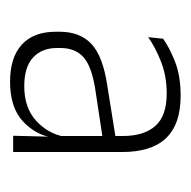

<svg xmlns="http://www.w3.org/2000/svg" viewBox="-19 -667 370 372"><g transform="rotate(90 166.0 -481.0)"><path d="M243 -321.5 245 -398.5 243.5 -401V-506V-534Q243.5 -575 224 -597Q204.5 -619 161 -619Q127.5 -619 99.5 -608Q71.5 -597 52 -583L55 -612Q71.5 -624 99.2 -635Q127 -646 165 -646Q194 -646 214.8 -638.5Q235.5 -631 248.8 -616.5Q262 -602 268.2 -581Q274.5 -560 274.5 -534V-321.5ZM138 -315.5Q91.5 -315.5 66.5 -338.2Q41.5 -361 41.5 -404V-411.5Q41.5 -451 65.2 -473.2Q89 -495.5 146.5 -504L249.5 -520.5L251.5 -495.5L152.5 -480.5Q108 -473.5 90.5 -457.5Q73 -441.5 73 -413V-406.5Q73 -377 91.5 -360Q110 -343 147 -343Q189 -343 214.2 -366.2Q239.5 -389.5 245 -422L253.5 -400H247Q242 -365.5 215.2 -340.5Q188.5 -315.5 138 -315.5Z"/></g></svg>

Font: Anek Gurmukhi Medium ExtraLight
Style: Regular
Weight: 250
Version: Version 1.003